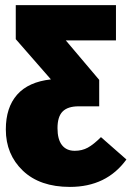

<svg xmlns="http://www.w3.org/2000/svg" viewBox="-20 -716 517 755"><path d="M377 -176.8 477.1 -88.9Q398.9 19 254.9 19Q136.7 19 69.8 -44.9Q2.9 -108.9 2.9 -207Q2.9 -293.5 47.4 -343.8Q91.8 -394 180.2 -403.8L42 -562V-695.8H436V-557.1H238.8L370.1 -401.9V-297.9H289.1Q246.6 -297.9 226.3 -277.6Q206.1 -257.3 206.1 -211.9Q206.1 -168 223.6 -145.5Q241.2 -123 273.9 -123Q302.7 -123 325.4 -135.5Q348.1 -147.9 377 -176.8Z"/></svg>

Font: Fira Sans Compressed Heavy
Style: Regular
Weight: 900
Width: 1
Designer: Carrois Corporate & Edenspiekermann AG
Foundry: Carrois Corporate GbR & Edenspiekermann AG
Version: Version 4.203;PS 004.203;hotconv 1.0.88;makeotf.lib2.5.64775